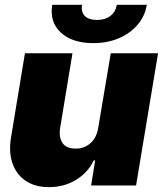

<svg xmlns="http://www.w3.org/2000/svg" viewBox="-20 -766 673 793"><path d="M385.7 -238.3 437.5 -545.9H632.8L542 0H356.4L373 -103.5H367.2Q342.3 -51.8 292.5 -22.2Q242.7 7.3 181.6 6.8Q124.5 6.8 85.9 -19.3Q47.4 -45.4 31.5 -91.6Q15.6 -137.7 25.4 -197.3L83 -545.9H279.3L228.5 -238.3Q222.2 -198.2 238.5 -175Q254.9 -151.9 292 -152.3Q328.6 -151.9 354 -175Q379.4 -198.2 385.7 -238.3ZM365.2 -587.9Q278.3 -587.9 231.2 -631.6Q184.1 -675.3 195.8 -746.1H318.8Q314 -716.8 330.3 -700.2Q346.7 -683.6 380.9 -683.6Q414.1 -683.6 435.8 -700.2Q457.5 -716.8 462.4 -746.1H586.4Q578.6 -699.2 548.1 -663.6Q517.6 -627.9 470.5 -607.9Q423.3 -587.9 365.2 -587.9Z"/></svg>

Font: Inter Tight Black
Style: Italic
Weight: 900
Italic angle: -9.39999°
Designer: Rasmus Andersson
Foundry: rsms
Version: Version 3.004; ttfautohint (v1.8.4.7-5d5b)